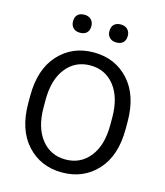

<svg xmlns="http://www.w3.org/2000/svg" viewBox="-134 -1029 982 1144"><g transform="rotate(15 356.5 -456.5)"><path d="M56.2 -333Q56.2 -168.9 140.4 -77.1Q224.6 14.6 356.4 14.6Q488.3 14.6 572.5 -77.1Q656.7 -168.9 656.7 -333V-377.9Q656.7 -542 572.5 -633.8Q488.3 -725.6 356.4 -725.6Q224.6 -725.6 140.4 -633.8Q56.2 -542 56.2 -377.9ZM150.9 -333V-377.9Q150.9 -502.9 207.3 -574.2Q263.7 -645.5 356.4 -645.5Q449.2 -645.5 505.6 -574.2Q562 -502.9 562 -377.9V-333Q562 -208 505.6 -136.7Q449.2 -65.4 356.4 -65.4Q263.7 -65.4 207.3 -136.7Q150.9 -208 150.9 -333ZM187.5 -872.6Q187.5 -847.7 202.9 -832.5Q218.3 -817.4 244.1 -817.4Q272 -817.4 286.4 -831.8Q300.8 -846.2 300.8 -872.6Q300.8 -897.5 285.4 -912.8Q270 -928.2 244.1 -928.2Q216.8 -928.2 202.1 -913.8Q187.5 -899.4 187.5 -872.6ZM412.1 -872.6Q412.1 -847.7 427.5 -832.5Q442.9 -817.4 468.8 -817.4Q496.6 -817.4 511 -831.8Q525.4 -846.2 525.4 -872.6Q525.4 -897.5 510 -912.8Q494.6 -928.2 468.8 -928.2Q441.4 -928.2 426.8 -913.8Q412.1 -899.4 412.1 -872.6Z"/></g></svg>

Font: Roboto Flex
Style: Regular
Weight: 400
Designer: Berlow after Robertson
Foundry: Google
Version: Version 3.200;gftools[0.9.32]